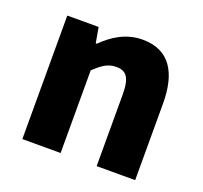

<svg xmlns="http://www.w3.org/2000/svg" viewBox="-95 -618 766 726"><g transform="rotate(20 287.5 -254.5)"><path d="M63 0H217V-333C248 -361 269 -378 304 -378C344 -378 362 -357 362 -288V0H517V-308C517 -432 471 -509 363 -509C295 -509 245 -475 204 -435H200L189 -497H63Z"/></g></svg>

Font: Source Sans Pro
Style: Bold
Weight: 700
Designer: Paul D. Hunt
Foundry: Adobe Systems Incorporated
Version: Version 3.006;hotconv 1.0.111;makeotfexe 2.5.65597